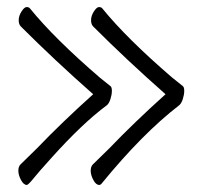

<svg xmlns="http://www.w3.org/2000/svg" viewBox="-20 -503 570 544"><path d="M261 21Q252 21 244.5 7Q237 -7 237 -19Q237 -31 243 -37L290 -83Q360 -156 449 -236Q340 -332 244 -428Q238 -434 238 -446Q238 -458 246 -470.5Q254 -483 260.5 -483Q267 -483 270 -479Q339 -394 468 -283L498 -259Q502 -256 502 -245.5Q502 -235 498 -222.5Q494 -210 488 -205Q384 -125 268 17Q265 21 261 21ZM56 21Q47 21 39.5 7Q32 -7 32 -19Q32 -31 38 -37L85 -83Q155 -156 244 -236Q135 -332 39 -428Q33 -434 33 -446Q33 -458 41 -470.5Q49 -483 55.5 -483Q62 -483 65 -479Q134 -394 263 -283L293 -259Q297 -256 297 -245.5Q297 -235 293 -222.5Q289 -210 283 -205Q214 -154 126 -56Q89 -15 74.5 3Q60 21 56 21Z"/></svg>

Font: LXGW WenKai TC Light
Style: Regular
Weight: 300
Designer: LXGW / Fontworks Inc.
Foundry: LXGW / Fontworks Inc.
Version: Version 1.330